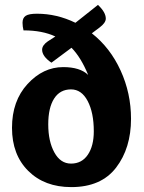

<svg xmlns="http://www.w3.org/2000/svg" viewBox="-20 -754 587 784"><path d="M76 -630Q72 -646 72 -661Q72 -681 85 -689.5Q98 -698 131 -698Q212 -698 288 -661L380 -734Q412 -704 412 -678Q412 -661 387 -642L355 -618Q430 -559 472.5 -466Q515 -373 515 -269Q515 -149 454 -69.5Q393 10 271 10Q162 10 95.5 -56Q29 -122 29 -232Q29 -342 92.5 -411Q156 -480 238 -480Q307 -480 340 -448Q311 -519 272 -559L190 -498Q152 -524 152 -551Q152 -569 175 -585Q183 -590 206 -605Q153 -630 76 -630ZM363 -218Q363 -294 338 -341.5Q313 -389 270 -389Q225 -389 201 -351.5Q177 -314 177 -246Q177 -177 202 -131.5Q227 -86 270 -86Q314 -86 338.5 -122Q363 -158 363 -218Z"/></svg>

Font: Overlock Black
Style: Regular
Weight: 900
Designer: Dario Muhafara
Foundry: Dario Manuel Muhafara
Version: Version 1.002